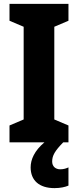

<svg xmlns="http://www.w3.org/2000/svg" viewBox="-20 -734 403 990"><path d="M249 99C249 68 263 44 306 0H333V-87L260 -118V-596L333 -627V-714H29V-627L102 -596V-118L29 -87V0H209C158 43 138 88 138 129C138 196 182 236 261 236C292 236 317 230 333 223V129C323 134 308 139 291 139C265 139 249 123 249 99Z"/></svg>

Font: Noto Sans Thai Looped Condensed ExtraBold
Style: Regular
Weight: 800
Width: 3
Designer: Sasikarn Vongin, Ben Mitchell
Foundry: The Fontpad Ltd
Version: Version 1.001